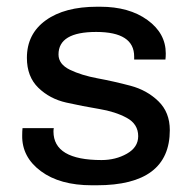

<svg xmlns="http://www.w3.org/2000/svg" viewBox="-20 -541 574 571"><path d="M278 -521Q364 -521 418.5 -481.5Q473 -442 473 -382Q473 -372 472 -364H379V-373Q379 -446 266 -446Q154 -446 154 -379Q154 -350 188 -333.5Q222 -317 270.5 -308Q319 -299 368 -286Q417 -273 451 -240Q485 -207 485 -154Q485 10 268 10H253Q158 10 101.5 -32Q45 -74 46 -138Q46 -151 47 -160H140Q139 -155 139 -150Q139 -65 282 -65Q324 -65 357.5 -84Q391 -103 391 -136Q391 -172 357 -190.5Q323 -209 274.5 -217Q226 -225 177 -236Q128 -247 94 -280Q60 -313 60 -369Q60 -440 116 -480.5Q172 -521 269 -521Z"/></svg>

Font: Chivo
Style: Regular
Weight: 400
Designer: Hector Gatti
Foundry: Omnibus-Type
Version: Version 1.007;PS 001.007;hotconv 1.0.88;makeotf.lib2.5.64775